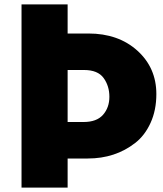

<svg xmlns="http://www.w3.org/2000/svg" viewBox="-20 -803 729 858"><path d="M76.2 35.2V-783.2H282.2V-653.3H375Q508.8 -653.3 593.8 -576.7Q678.7 -500 678.7 -382.8Q678.7 -310.5 652.8 -253.9Q627 -197.3 584 -164.1Q495.1 -94.7 372.1 -94.7H282.2V35.2ZM282.2 -257.8H353.5Q412.1 -257.8 440.4 -290Q468.8 -322.3 468.8 -370.6Q468.8 -418.9 442.9 -454.6Q417 -490.2 355.5 -490.2H282.2Z"/></svg>

Font: GenEi M Gothic v2 Black
Style: Regular
Weight: 900
Version: Version 2.0